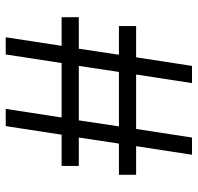

<svg xmlns="http://www.w3.org/2000/svg" viewBox="-30 -660 690 670"><g transform="rotate(-90 315.0 -325.0)"><path d="M40 -195V-255H149L170 -395H71V-455H180L210 -650H270L240 -455H430L460 -650H520L490 -455H590V-395H480L459 -255H559V-195H450L420 0H360L390 -195H200L170 0H110L140 -195ZM230 -395 209 -255H399L420 -395Z"/></g></svg>

Font: Unica One
Style: Regular
Weight: 400
Designer: Eduardo Rodriguez Tunni
Foundry: Eduardo Rodriguez Tunni
Version: Version 1.001